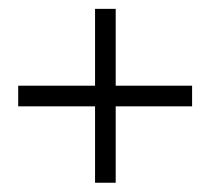

<svg xmlns="http://www.w3.org/2000/svg" viewBox="-20 -423 470 427"><path d="M407.2 -186.5H237.3V-16.6H191.4V-186.5H20.5V-232.4H191.4V-403.3H237.3V-232.4H407.2Z"/></svg>

Font: Buda Light
Style: Regular
Weight: 300
Version: Version 1.003